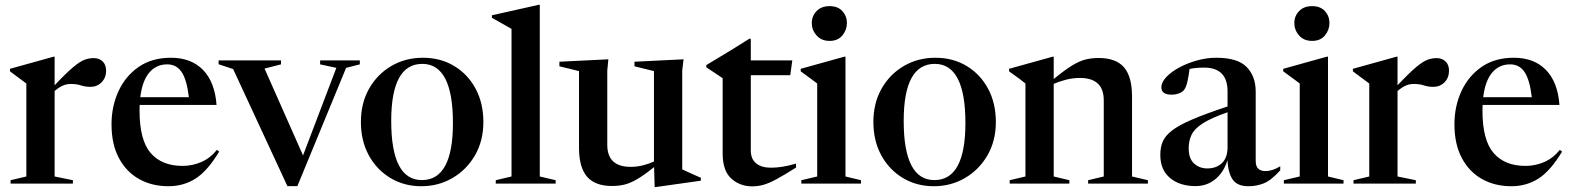

<svg xmlns="http://www.w3.org/2000/svg" viewBox="-20 -763 6534 798"><path d="M369 -521.5Q392.5 -521.5 406.8 -507.5Q421 -493.5 421 -469.5Q421 -440 402.2 -421Q383.5 -402 356 -402Q334.5 -402 316.8 -408Q299 -414 274 -414Q255 -414 239 -406.2Q223 -398.5 207 -385V-29.5L283 -14V0H24V-14L89.5 -29.5V-416Q80 -423.5 64.5 -434.5Q49 -445.5 21.5 -466.5V-477L203 -527.5H207V-408.5Q255.5 -460 284.2 -484Q313 -508 332 -514.8Q351 -521.5 369 -521.5Z M690.5 -523Q774.5 -523 823.8 -472.5Q873 -422 880 -327H560.5Q560 -315.5 560 -303Q560 -180.5 606.2 -127Q652.5 -73.5 738.5 -73.5Q779.5 -73.5 816.5 -89.5Q853.5 -105.5 881.5 -140L891 -133Q842.5 -52.5 792.8 -20.8Q743 11 680 11Q611.5 11 558.2 -18.8Q505 -48.5 474.2 -106Q443.5 -163.5 443.5 -246.5Q443.5 -321 472.5 -384Q501.5 -447 556.5 -485Q611.5 -523 690.5 -523ZM675 -495.5Q629.5 -495.5 600.5 -461.5Q571.5 -427.5 563 -359H765Q756.5 -431.5 735 -463.5Q713.5 -495.5 675 -495.5Z M1418.5 -481 1216 10.5H1174.5L949 -476L888.5 -496V-512H1148V-495.5L1079.5 -478L1239.5 -117L1378 -481L1310.5 -495.5V-512H1475.5V-495.5Z M1731 11Q1660 11 1603 -23Q1546 -57 1513 -117.2Q1480 -177.5 1480 -256Q1480 -334.5 1514.2 -394.8Q1548.5 -455 1607 -489Q1665.5 -523 1738 -523Q1810.5 -523 1867.2 -489Q1924 -455 1956.5 -394.8Q1989 -334.5 1989 -256Q1989 -177.5 1954 -117.2Q1919 -57 1860.5 -23Q1802 11 1731 11ZM1733.5 -14.5Q1862.5 -14.5 1862.5 -251.5Q1862.5 -497.5 1735 -497.5Q1606 -497.5 1606 -260.5Q1606 -14.5 1733.5 -14.5Z M2223.5 -29.5 2289.5 -14V0H2040.5V-14L2106 -29.5V-643Q2096.5 -648.5 2075.2 -660.5Q2054 -672.5 2024.5 -689V-699.5L2219 -743H2223.5Z M2504 -161Q2504 -69.5 2601.5 -69.5Q2627.5 -69.5 2652.2 -75.8Q2677 -82 2698 -91.5V-467.5L2617 -487.5V-506.5L2821 -516.5L2815.5 -469.5V-59Q2821.5 -56 2836 -49.5Q2850.5 -43 2866.5 -35.8Q2882.5 -28.5 2893 -24V-12L2705.5 14.5H2701L2698.5 -68.5Q2657.5 -35.5 2629 -18.8Q2600.5 -2 2576.2 4Q2552 10 2523.5 10Q2453 10 2419.8 -28.8Q2386.5 -67.5 2386.5 -148.5V-467.5L2305 -487.5V-506.5L2508.5 -516.5L2504 -469.5Z M3100.5 -138Q3100.5 -102 3122.8 -84Q3145 -66 3184 -66Q3206.5 -66 3231 -69.8Q3255.5 -73.5 3288.5 -83V-66.5Q3240 -36 3208.8 -19Q3177.5 -2 3154.2 4.8Q3131 11.5 3106 11.5Q3055.5 11.5 3019.5 -20.8Q2983.5 -53 2983.5 -125.5V-438L2915.5 -483.5V-492.5Q2924.5 -498 2952.2 -514.5Q2980 -531 3017.8 -554.2Q3055.5 -577.5 3094.5 -602H3100.5V-512H3273L3264.5 -450.5H3100.5Z M3428 -593Q3393.5 -593 3373.8 -615.8Q3354 -638.5 3354 -667.5Q3354 -696 3373.8 -716.8Q3393.5 -737.5 3428 -737.5Q3462.5 -737.5 3481.2 -716.8Q3500 -696 3500 -667.5Q3500 -638.5 3481.2 -615.8Q3462.5 -593 3428 -593ZM3494 -527.5V-29.5L3558.5 -14V0H3310.5V-14L3376.5 -29.5V-416Q3368.5 -422.5 3349.8 -436Q3331 -449.5 3308 -466.5V-477L3489.5 -527.5Z M3861 11Q3790 11 3733 -23Q3676 -57 3643 -117.2Q3610 -177.5 3610 -256Q3610 -334.5 3644.2 -394.8Q3678.5 -455 3737 -489Q3795.5 -523 3868 -523Q3940.5 -523 3997.2 -489Q4054 -455 4086.5 -394.8Q4119 -334.5 4119 -256Q4119 -177.5 4084 -117.2Q4049 -57 3990.5 -23Q3932 11 3861 11ZM3863.5 -14.5Q3992.5 -14.5 3992.5 -251.5Q3992.5 -497.5 3865 -497.5Q3736 -497.5 3736 -260.5Q3736 -14.5 3863.5 -14.5Z M4502.5 -14 4567.5 -29.5V-346Q4567.5 -439 4468.5 -439Q4439 -439 4410.8 -431.8Q4382.5 -424.5 4359.5 -414.5V-29.5L4424.5 -14V0H4176.5V-14L4242 -29.5V-416Q4234 -422.5 4219 -434Q4204 -445.5 4174 -466.5V-477L4355.5 -527.5H4359.5V-434.5Q4404.5 -471.5 4435 -490.2Q4465.5 -509 4491 -515.5Q4516.5 -522 4546 -522Q4618.5 -522 4651.8 -483Q4685 -444 4685 -362.5V-29.5L4751 -14V0H4502.5Z M5301 -55Q5263.5 -13.5 5233.2 -1.2Q5203 11 5169 11Q5122.5 11 5103.5 -16.5Q5084.5 -44 5081.5 -97Q5066.5 -47.5 5031.5 -18.5Q4996.5 10.5 4949 10.5Q4883.5 10.5 4843 -23.2Q4802.5 -57 4802.5 -119.5Q4802.5 -150.5 4812.8 -174.8Q4823 -199 4851.8 -221Q4880.5 -243 4936 -266.8Q4991.5 -290.5 5082 -320.5V-383Q5082 -482 4984.5 -482Q4950.5 -482 4924 -476.5Q4920.5 -446.5 4915 -423Q4909.5 -399.5 4901 -389Q4894 -380 4879.8 -374.8Q4865.5 -369.5 4850 -369.5Q4807 -369.5 4807 -400Q4807 -421.5 4827.8 -443.2Q4848.5 -465 4882.2 -483Q4916 -501 4956 -512Q4996 -523 5034.5 -523Q5124 -523 5161.5 -484.5Q5199 -446 5199 -382.5V-94.5Q5199 -71.5 5209.8 -61.8Q5220.5 -52 5238.5 -52Q5269.5 -52 5301 -72ZM4920.5 -146.5Q4920.5 -104 4942.8 -83.5Q4965 -63 4998 -63Q5035.5 -63 5058.8 -85.2Q5082 -107.5 5082 -151.5V-296.5Q5013.5 -272.5 4979 -250.2Q4944.5 -228 4932.5 -203Q4920.5 -178 4920.5 -146.5Z M5433.5 -593Q5399 -593 5379.2 -615.8Q5359.5 -638.5 5359.5 -667.5Q5359.5 -696 5379.2 -716.8Q5399 -737.5 5433.5 -737.5Q5468 -737.5 5486.8 -716.8Q5505.5 -696 5505.5 -667.5Q5505.5 -638.5 5486.8 -615.8Q5468 -593 5433.5 -593ZM5499.5 -527.5V-29.5L5564 -14V0H5316V-14L5382 -29.5V-416Q5374 -422.5 5355.2 -436Q5336.5 -449.5 5313.5 -466.5V-477L5495 -527.5Z M5950.5 -521.5Q5974 -521.5 5988.2 -507.5Q6002.5 -493.5 6002.5 -469.5Q6002.5 -440 5983.8 -421Q5965 -402 5937.5 -402Q5916 -402 5898.2 -408Q5880.5 -414 5855.5 -414Q5836.5 -414 5820.5 -406.2Q5804.5 -398.5 5788.5 -385V-29.5L5864.5 -14V0H5605.5V-14L5671 -29.5V-416Q5661.5 -423.5 5646 -434.5Q5630.5 -445.5 5603 -466.5V-477L5784.5 -527.5H5788.5V-408.5Q5837 -460 5865.8 -484Q5894.5 -508 5913.5 -514.8Q5932.5 -521.5 5950.5 -521.5Z M6272 -523Q6356 -523 6405.2 -472.5Q6454.5 -422 6461.5 -327H6142Q6141.5 -315.5 6141.5 -303Q6141.5 -180.5 6187.8 -127Q6234 -73.5 6320 -73.5Q6361 -73.5 6398 -89.5Q6435 -105.5 6463 -140L6472.5 -133Q6424 -52.5 6374.2 -20.8Q6324.5 11 6261.5 11Q6193 11 6139.8 -18.8Q6086.5 -48.5 6055.8 -106Q6025 -163.5 6025 -246.5Q6025 -321 6054 -384Q6083 -447 6138 -485Q6193 -523 6272 -523ZM6256.5 -495.5Q6211 -495.5 6182 -461.5Q6153 -427.5 6144.5 -359H6346.5Q6338 -431.5 6316.5 -463.5Q6295 -495.5 6256.5 -495.5Z"/></svg>

Font: Newsreader Display Medium
Style: Regular
Weight: 500
Designer: Hugues Gentile
Foundry: Production Type
Version: Version 1.001